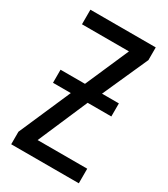

<svg xmlns="http://www.w3.org/2000/svg" viewBox="-178 -796 767 878"><g transform="rotate(30 205.0 -357.0)"><path d="M53 -408H182L282 -637H34V-714H379V-647L272 -408H361V-339H236L123 -77H385V0H28V-66L147 -339H53Z"/></g></svg>

Font: Avrile Sans Condensed
Style: Regular
Weight: 400
Width: 3
Designer: Monotype Design Team
Foundry: Monotype Imaging Inc.
Version: Version 2.001;September 10, 2019;FontCreator 11.5.0.2425 64-